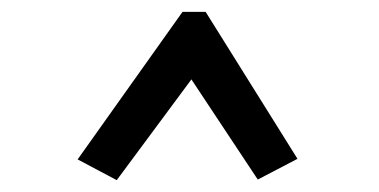

<svg xmlns="http://www.w3.org/2000/svg" viewBox="-20 -643 640 324"><path d="M177 -339 111 -374 288 -623H327L482 -375L415 -340L303 -509Z"/></svg>

Font: Inconsolata Expanded Medium
Style: Regular
Weight: 500
Width: 7
Monospace: yes
Designer: Raph Levien, Cyreal, Brenton Simpson
Foundry: Raph Levien, Cyreal, Google
Version: Version 3.001; ttfautohint (v1.8.2.53-6de2)